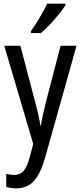

<svg xmlns="http://www.w3.org/2000/svg" viewBox="-20 -786 439 1046"><path d="M3 -537H91L171 -232Q180 -200 187.5 -167.5Q195 -135 200 -103H203Q207 -130 214.5 -163.5Q222 -197 231 -233L310 -537H397L224 79Q201 159 165 199.5Q129 240 69 240Q54 240 40.5 238Q27 236 14 232V161Q24 163 35 165Q46 167 58 167Q90 167 109.5 143.5Q129 120 143 67L161 -2ZM336 -766V-757Q323 -736 300 -707.5Q277 -679 250.5 -651.5Q224 -624 203 -606H149V-617Q175 -654 198 -693Q221 -732 237 -766Z"/></svg>

Font: Avrile Sans Condensed
Style: Regular
Weight: 400
Width: 3
Designer: Monotype Design Team
Foundry: Monotype Imaging Inc.
Version: Version 2.001;September 10, 2019;FontCreator 11.5.0.2425 64-